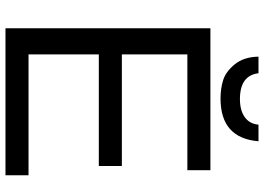

<svg xmlns="http://www.w3.org/2000/svg" viewBox="-148 -792 940 683"><g transform="rotate(90 321.5 -450.0)"><path d="M173 -332V-82H603V0H80V-729H585V-647H173V-414H570V-332ZM181 -900H240Q248 -834 332 -834Q372 -834 396 -851Q420 -868 423 -900H482Q471 -765 330 -765Q294 -765 264 -774.5Q234 -784 208 -816Q182 -848 181 -900Z"/></g></svg>

Font: ColatingCofangSans
Style: Regular
Weight: 400
Foundry: GNU
Version: Version 412.227;June 27, 2022;FontCreator 11.0.0.2412 32-bit